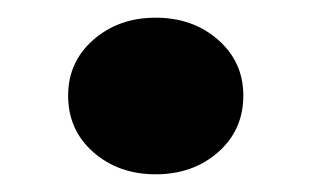

<svg xmlns="http://www.w3.org/2000/svg" viewBox="-20 -454 352 217"><path d="M156 -257Q114 -257 85.5 -282Q57 -307 57 -346Q57 -384 85.5 -409Q114 -434 156 -434Q198 -434 226.5 -409Q255 -384 255 -346Q255 -307 226.5 -282Q198 -257 156 -257Z"/></svg>

Font: Platypi SemiBold
Style: Regular
Weight: 600
Designer: David Sargent
Foundry: Bolt Cutter Type
Version: Version 1.200; ttfautohint (v1.8.4.7-5d5b)